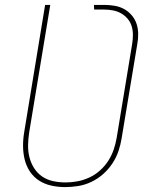

<svg xmlns="http://www.w3.org/2000/svg" viewBox="-20 -755 640 783"><path d="M246 8Q217 8 189.5 2Q162 -4 139.5 -18.5Q117 -33 102 -55.5Q87 -78 80.5 -105Q74 -132 74 -160.5Q74 -189 79 -218L164 -735H185L99 -215Q95 -189 94.5 -163.5Q94 -138 100 -114Q106 -90 119 -69.5Q132 -49 151.5 -35.5Q171 -22 196 -16.5Q221 -11 247 -11Q271 -11 295.5 -15.5Q320 -20 344 -31Q368 -42 388 -60Q408 -78 422 -100Q436 -122 444 -146Q452 -170 456 -194L519 -576Q522 -594 522 -612.5Q522 -631 517 -648Q512 -665 500.5 -678.5Q489 -692 474 -700.5Q459 -709 441 -712.5Q423 -716 405 -716H364L363 -735H405Q426 -735 447 -731.5Q468 -728 485.5 -718.5Q503 -709 516.5 -693.5Q530 -678 536.5 -659Q543 -640 543.5 -618.5Q544 -597 540 -576L476 -191Q472 -165 463 -138.5Q454 -112 438 -88Q422 -64 400.5 -45Q379 -26 353 -13.5Q327 -1 299.5 3.5Q272 8 246 8Z"/></svg>

Font: Iosevka Thin Extended
Style: Italic
Weight: 100
Width: 7
Italic angle: -9°
Monospace: yes
Designer: Belleve Invis
Foundry: Belleve Invis
Version: Version 32.5.0; ttfautohint (v1.8.4)